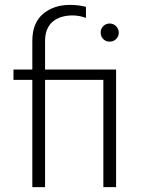

<svg xmlns="http://www.w3.org/2000/svg" viewBox="-20 -764 590 784"><path d="M112 -438H35V-480H112V-597Q112 -670 155.5 -707Q199 -744 266 -744Q301 -744 331 -736V-691Q303 -701 277 -701Q224 -701 194 -674.5Q164 -648 164 -596V-480H454V0H402V-438H164V0H112ZM391 -631Q391 -646 401.5 -657Q412 -668 428 -668Q443 -668 454 -657Q465 -646 465 -631Q465 -615 454 -604.5Q443 -594 428 -594Q412 -594 401.5 -604.5Q391 -615 391 -631Z"/></svg>

Font: Prompt ExtraLight
Style: Regular
Weight: 275
Designer: Katatrad Team
Foundry: CadsonDemak
Version: Version 1.001